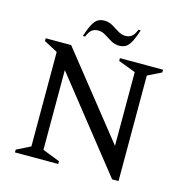

<svg xmlns="http://www.w3.org/2000/svg" viewBox="-120 -953 1039 1072"><g transform="rotate(15 399.5 -417.5)"><path d="M60 0V-16L140 -56V-602L61 -644V-660H208L590 -180V-606L490 -644V-660H739V-644L660 -605V5H623L210 -516V-55L310 -16V0ZM258 -726Q274 -776 288.5 -800.5Q303 -825 318.5 -832.5Q334 -840 353 -840Q379 -840 401 -827Q423 -814 443.5 -801Q464 -788 487 -788Q506 -788 521 -798Q536 -808 549 -840H562Q546 -790 531.5 -765.5Q517 -741 501.5 -733.5Q486 -726 467 -726Q441 -726 419 -739Q397 -752 376.5 -765Q356 -778 333 -778Q314 -778 299 -768Q284 -758 271 -726Z"/></g></svg>

Font: Spectral
Style: Regular
Weight: 400
Designer: Jean-Baptiste Levee
Foundry: Production Type
Version: Version 2.001